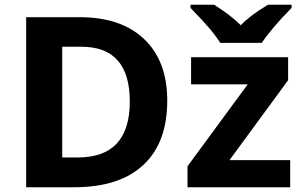

<svg xmlns="http://www.w3.org/2000/svg" viewBox="-20 -786 1268 806"><path d="M1105 -766.1C1056.2 -737.3 1018.1 -708.5 990.7 -680.2C963.9 -707 926.8 -735.8 878.9 -766.1H779.8V-752.9C818.4 -712.9 846.7 -682.1 864.3 -661.1C881.8 -639.6 895.5 -621.1 904.8 -606H1079.1C1089.4 -622.1 1106 -644 1128.9 -671.4C1151.9 -698.2 1176.8 -725.6 1204.1 -752.9V-766.1ZM682.1 -363.8C682.1 -474.1 649.9 -560.1 585.4 -621.6C521 -683.1 430.7 -713.9 314 -713.9H89.8V0H292C418.5 0 515.1 -31.2 582 -93.8C648.9 -156.2 682.1 -246.1 682.1 -363.8ZM524.9 -359.9C524.9 -203.1 452.1 -125 306.2 -125H241.2V-589.8H321.8C457 -589.8 524.9 -513.2 524.9 -359.9ZM1198.2 -113.8H943.4L1189.5 -449.2V-545.9H782.2V-432.1H1020L767.1 -87.9V0H1198.2Z"/></svg>

Font: Noto Reveo Sans
Style: Bold
Weight: 700
Designer: Monotype Design team
Foundry: Monotype Imaging Inc.
Version: Version 1.04